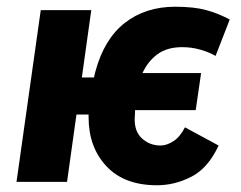

<svg xmlns="http://www.w3.org/2000/svg" viewBox="-20 -540 715 570"><path d="M29 0 101 -510H251L223 -310H259Q261 -318 263 -327Q289 -424 350.5 -472Q412 -520 500 -520Q556 -520 592.5 -510Q629 -500 662 -482L620 -374Q601 -385 575 -392.5Q549 -400 521 -400Q476 -400 447.5 -379Q419 -358 403 -323H577L561 -213H381Q381 -202 380 -191Q378 -151 401 -129.5Q424 -108 457 -108Q475 -108 495 -121Q515 -134 529 -162L629 -108Q598 -41 548.5 -15.5Q499 10 446 10Q349 10 296 -46.5Q243 -103 243 -192Q243 -196 243 -200H207L179 0Z"/></svg>

Font: Finlandica
Style: Bold Italic
Weight: 700
Italic angle: -8°
Designer: Niklas Ekholm, Juho Hiilivirta, Jaakko Suomalainen
Foundry: Helsinki Type Studio
Version: Version 1.064; ttfautohint (v1.8.4.7-5d5b)